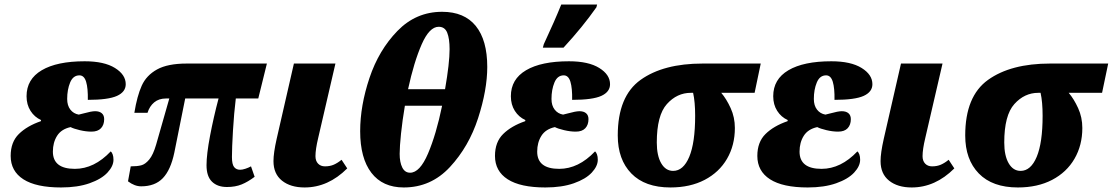

<svg xmlns="http://www.w3.org/2000/svg" viewBox="-20 -816 4903 846"><path d="M27 -129Q27 -190 63 -225.5Q99 -261 160 -282L161 -287Q132 -300 114.5 -327.5Q97 -355 97 -392Q97 -467 164 -506.5Q231 -546 353 -546Q439 -546 486.5 -516.5Q534 -487 534 -445Q534 -411 495.5 -393.5Q457 -376 367 -376Q368 -427 359.5 -455.5Q351 -484 330 -484Q302 -484 289 -452.5Q276 -421 276 -380Q276 -351 290 -333Q304 -315 327 -311L347 -316Q383 -326 399 -326Q418 -326 428.5 -317Q439 -308 439 -291Q439 -266 425 -251Q411 -236 383 -236Q359 -236 331.5 -242.5Q304 -249 291 -256Q250 -247 231.5 -217.5Q213 -188 213 -148Q213 -72 310 -72Q395 -72 468 -149Q473 -145 476.5 -135.5Q480 -126 480 -112Q480 -84 453.5 -55.5Q427 -27 374.5 -8.5Q322 10 249 10Q139 10 83 -26Q27 -62 27 -129Z M890 -88Q890 -136 905.5 -217.5Q921 -299 943 -382H796L748 -143Q732 -67 697.5 -31Q663 5 602 5Q573 5 544 -17L556 -83Q584 -83 602 -87.5Q620 -92 637.5 -113Q655 -134 668 -179L726 -382H711Q680 -382 659.5 -365Q639 -348 630 -319H572Q584 -393 604.5 -438.5Q625 -484 672 -510Q719 -536 803 -536H1156L1118 -382H1019Q1011 -317 1006.5 -240.5Q1002 -164 1002 -124Q1002 -92 1011.5 -80Q1021 -68 1038 -68Q1048 -68 1061.5 -72.5Q1075 -77 1086 -83L1102 -37Q1073 -15 1045 -3.5Q1017 8 980 8Q938 8 914 -15.5Q890 -39 890 -88Z M1185 -106Q1185 -142 1199 -204L1275 -536H1458L1382 -208Q1370 -158 1370 -128Q1370 -107 1381.5 -95Q1393 -83 1412 -83Q1434 -83 1451 -90.5Q1468 -98 1485 -112L1510 -74Q1426 10 1322 10Q1260 10 1222.5 -20Q1185 -50 1185 -106Z M2127 -521Q2127 -420 2086.5 -295Q2046 -170 1962.5 -80Q1879 10 1759 10Q1666 10 1616.5 -54.5Q1567 -119 1567 -238Q1567 -350 1608 -472.5Q1649 -595 1731 -679.5Q1813 -764 1928 -764Q2026 -764 2076.5 -701.5Q2127 -639 2127 -521ZM1778 -423H1941Q1961 -538 1961 -599Q1961 -646 1950.5 -672Q1940 -698 1913 -698Q1872 -698 1838 -620.5Q1804 -543 1778 -423ZM1928 -350H1764Q1753 -285 1747 -227.5Q1741 -170 1741 -138Q1741 -101 1752.5 -78Q1764 -55 1787 -55Q1830 -55 1866 -139.5Q1902 -224 1928 -350Z M2161 -129Q2161 -190 2197 -225.5Q2233 -261 2294 -282L2295 -287Q2266 -300 2248.5 -327.5Q2231 -355 2231 -392Q2231 -467 2298 -506.5Q2365 -546 2487 -546Q2573 -546 2620.5 -516.5Q2668 -487 2668 -445Q2668 -411 2629.5 -393.5Q2591 -376 2501 -376Q2502 -427 2493.5 -455.5Q2485 -484 2464 -484Q2436 -484 2423 -452.5Q2410 -421 2410 -380Q2410 -351 2424 -333Q2438 -315 2461 -311L2481 -316Q2517 -326 2533 -326Q2552 -326 2562.5 -317Q2573 -308 2573 -291Q2573 -266 2559 -251Q2545 -236 2517 -236Q2493 -236 2465.5 -242.5Q2438 -249 2425 -256Q2384 -247 2365.5 -217.5Q2347 -188 2347 -148Q2347 -72 2444 -72Q2529 -72 2602 -149Q2607 -145 2610.5 -135.5Q2614 -126 2614 -112Q2614 -84 2587.5 -55.5Q2561 -27 2508.5 -8.5Q2456 10 2383 10Q2273 10 2217 -26Q2161 -62 2161 -129ZM2376 -621Q2424 -724 2453 -796H2611L2608 -784Q2547 -697 2463 -606H2372Z M2702 -219Q2702 -392 2802.5 -464Q2903 -536 3076 -536H3332L3305 -407H3158Q3181 -380 3199.5 -339.5Q3218 -299 3218 -252Q3218 -176 3183.5 -116.5Q3149 -57 3085 -23.5Q3021 10 2934 10Q2822 10 2762 -51.5Q2702 -113 2702 -219ZM3043 -306Q3043 -367 3034 -407H3024Q2963 -407 2918.5 -357.5Q2874 -308 2874 -188Q2874 -130 2893.5 -96.5Q2913 -63 2946 -63Q2991 -63 3017 -125Q3043 -187 3043 -306Z M3317 -129Q3317 -190 3353 -225.5Q3389 -261 3450 -282L3451 -287Q3422 -300 3404.5 -327.5Q3387 -355 3387 -392Q3387 -467 3454 -506.5Q3521 -546 3643 -546Q3729 -546 3776.5 -516.5Q3824 -487 3824 -445Q3824 -411 3785.5 -393.5Q3747 -376 3657 -376Q3658 -427 3649.5 -455.5Q3641 -484 3620 -484Q3592 -484 3579 -452.5Q3566 -421 3566 -380Q3566 -351 3580 -333Q3594 -315 3617 -311L3637 -316Q3673 -326 3689 -326Q3708 -326 3718.5 -317Q3729 -308 3729 -291Q3729 -266 3715 -251Q3701 -236 3673 -236Q3649 -236 3621.5 -242.5Q3594 -249 3581 -256Q3540 -247 3521.5 -217.5Q3503 -188 3503 -148Q3503 -72 3600 -72Q3685 -72 3758 -149Q3763 -145 3766.5 -135.5Q3770 -126 3770 -112Q3770 -84 3743.5 -55.5Q3717 -27 3664.5 -8.5Q3612 10 3539 10Q3429 10 3373 -26Q3317 -62 3317 -129Z M3860 -106Q3860 -142 3874 -204L3950 -536H4133L4057 -208Q4045 -158 4045 -128Q4045 -107 4056.5 -95Q4068 -83 4087 -83Q4109 -83 4126 -90.5Q4143 -98 4160 -112L4185 -74Q4101 10 3997 10Q3935 10 3897.5 -20Q3860 -50 3860 -106Z M4233 -219Q4233 -392 4333.5 -464Q4434 -536 4607 -536H4863L4836 -407H4689Q4712 -380 4730.5 -339.5Q4749 -299 4749 -252Q4749 -176 4714.5 -116.5Q4680 -57 4616 -23.5Q4552 10 4465 10Q4353 10 4293 -51.5Q4233 -113 4233 -219ZM4574 -306Q4574 -367 4565 -407H4555Q4494 -407 4449.5 -357.5Q4405 -308 4405 -188Q4405 -130 4424.5 -96.5Q4444 -63 4477 -63Q4522 -63 4548 -125Q4574 -187 4574 -306Z"/></svg>

Font: Noto Serif NarrowBlack
Style: Italic
Weight: 900
Width: 4
Italic angle: -12°
Designer: Monotype Design Team
Foundry: Monotype Imaging Inc.
Version: Version 1.001